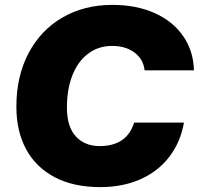

<svg xmlns="http://www.w3.org/2000/svg" viewBox="-20 -757 814 786"><path d="M47 -320Q47 -445 97 -539.5Q147 -634 236 -685.5Q325 -737 440 -737Q538 -737 613 -703.5Q688 -670 730 -609Q772 -548 774 -469H572Q567 -515 530.5 -542Q494 -569 439 -569Q383 -569 341 -537.5Q299 -506 276.5 -449Q254 -392 254 -317Q254 -238 290.5 -198.5Q327 -159 388 -159Q499 -159 529 -255H733Q719 -175 673 -115Q627 -55 554.5 -23Q482 9 391 9Q281 9 204 -31.5Q127 -72 87 -146Q47 -220 47 -320Z"/></svg>

Font: Mona Sans Black
Style: Italic
Weight: 900
Italic angle: -11.7°
Designer: Deni Anggara
Foundry: GitHub
Version: Version 2.000